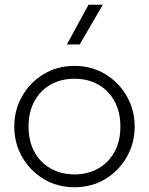

<svg xmlns="http://www.w3.org/2000/svg" viewBox="-20 -772 626 807"><path d="M293 15Q220.5 15 163.2 -19.8Q106 -54.5 73 -112.5Q40 -170.5 40 -240Q40 -309.5 73 -367.5Q106 -425.5 163.2 -460.2Q220.5 -495 293 -495Q365.5 -495 422.8 -460.2Q480 -425.5 513 -367.5Q546 -309.5 546 -240Q546 -170.5 513 -112.5Q480 -54.5 423 -19.8Q366 15 293 15ZM293 -39Q349.5 -39 393 -63.8Q436.5 -88.5 461.2 -133.5Q486 -178.5 486 -240Q486 -301.5 461.2 -346.8Q436.5 -392 393 -416.5Q349.5 -441 293 -441Q236.5 -441 193 -416.5Q149.5 -392 124.8 -346.8Q100 -301.5 100 -240Q100 -178.5 124.8 -133.5Q149.5 -88.5 193 -63.8Q236.5 -39 293 -39ZM261 -585 352 -752H412L315 -585Z"/></svg>

Font: Geologica Thin
Style: Regular
Weight: 100
Designer: Sindre Bremnes, Frode Helland
Foundry: Monokrom Skriftforlag AS
Version: Version 1.010; ttfautohint (v1.8.4.7-5d5b);gftools[0.9.28]